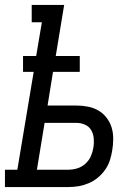

<svg xmlns="http://www.w3.org/2000/svg" viewBox="-46 -755 566 775"><path d="M-26 0V-70H24L90 -465H47V-529H100L123 -665H82V-735H213L179 -529H276V-465H168L146 -329H263Q286 -329 309 -324.5Q332 -320 351 -309Q370 -298 384 -280Q398 -262 404.5 -240.5Q411 -219 411 -195Q411 -171 407 -148Q404 -128 397.5 -108Q391 -88 378.5 -70Q366 -52 349 -38Q332 -24 312 -15.5Q292 -7 271.5 -3.5Q251 0 231 0ZM103 -70H231Q248 -70 266 -75.5Q284 -81 298.5 -94Q313 -107 320.5 -124Q328 -141 331 -159Q334 -177 332.5 -195.5Q331 -214 322.5 -229Q314 -244 297.5 -251.5Q281 -259 263 -259H134Z"/></svg>

Font: Iosevka Slab Oblique
Style: Regular
Weight: 400
Italic angle: -9°
Monospace: yes
Designer: Belleve Invis
Foundry: Belleve Invis
Version: Version 11.1.1; ttfautohint (v1.8.3)